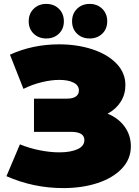

<svg xmlns="http://www.w3.org/2000/svg" viewBox="-20 -946 712 983"><path d="M650 -197Q650 -131 603.5 -82.5Q557 -34 478.5 -8.5Q400 17 304 17Q151 17 13 -44L82 -207Q131 -187 184 -176.5Q237 -166 284 -166Q341 -166 376.5 -182Q412 -198 412 -229Q412 -271 343 -271H154V-441H323Q353 -441 368.5 -452Q384 -463 384 -483Q384 -509 356.5 -523Q329 -537 284 -537Q242 -537 193 -525Q144 -513 100 -491L31 -666Q147 -719 283 -719Q374 -719 451.5 -694Q529 -669 575.5 -621.5Q622 -574 622 -510Q622 -463 598 -425Q574 -387 531 -364Q587 -341 618.5 -297Q650 -253 650 -197ZM127 -837Q127 -876 152.5 -901Q178 -926 217 -926Q256 -926 281.5 -901Q307 -876 307 -837Q307 -798 281.5 -773.5Q256 -749 217 -749Q178 -749 152.5 -773.5Q127 -798 127 -837ZM349 -837Q349 -876 374.5 -901Q400 -926 439 -926Q478 -926 503.5 -901Q529 -876 529 -837Q529 -798 503.5 -773.5Q478 -749 439 -749Q400 -749 374.5 -773.5Q349 -798 349 -837Z"/></svg>

Font: Montserrat Alternates Black
Style: Regular
Weight: 900
Designer: Julieta Ulanovsky
Foundry: Julieta Ulanovsky
Version: Version 7.200